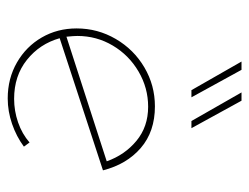

<svg xmlns="http://www.w3.org/2000/svg" viewBox="-96 -560 661 510"><g transform="rotate(90 235.0 -304.5)"><path d="M242 -11Q274 -11 304.5 -21.5Q335 -32 358 -52L369 -37Q342 -17 308.5 -5.5Q275 6 241 6Q188 6 145.5 -18.5Q103 -43 79 -84.5Q55 -126 55 -177Q55 -233 83 -281Q111 -329 158.5 -357Q206 -385 262 -385Q329 -385 372.5 -347.5Q416 -310 432 -247L81 -132Q96 -79 138.5 -45Q181 -11 242 -11ZM263 -367Q213 -367 169.5 -341.5Q126 -316 100.5 -273Q75 -230 75 -179Q75 -170 77 -150L408 -257Q391 -305 353.5 -336Q316 -367 263 -367ZM238 -482H219L143 -615H165ZM320 -482H301L225 -615H247Z"/></g></svg>

Font: Josefin Sans Thin
Style: Italic
Weight: 200
Italic angle: -7°
Designer: Santiago Orozco
Foundry: Typemade
Version: Version 2.000